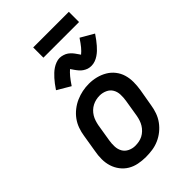

<svg xmlns="http://www.w3.org/2000/svg" viewBox="-271 -1031 1143 1143"><g transform="rotate(-45 300.0 -460.0)"><path d="M254 8Q223 8 192.5 2Q162 -4 137 -19Q112 -34 94 -57.5Q76 -81 67 -109.5Q58 -138 58 -169.5Q58 -201 64 -232L82 -342Q86 -369 95.5 -396Q105 -423 122 -446.5Q139 -470 162.5 -488.5Q186 -507 212.5 -518.5Q239 -530 266 -535.5Q293 -541 321 -541Q353 -541 382.5 -533.5Q412 -526 437.5 -511Q463 -496 481.5 -472.5Q500 -449 508.5 -420.5Q517 -392 517 -360.5Q517 -329 512 -298L493 -188Q489 -161 479.5 -134Q470 -107 453 -83.5Q436 -60 413 -41.5Q390 -23 363.5 -11.5Q337 0 309 4Q281 8 254 8ZM256 -84Q272 -84 288 -87Q304 -90 318.5 -97.5Q333 -105 345.5 -117Q358 -129 366.5 -143Q375 -157 380 -172Q385 -187 388 -203L406 -313Q410 -338 409 -362.5Q408 -387 396.5 -406.5Q385 -426 363 -436Q341 -446 317 -446Q301 -446 285.5 -442.5Q270 -439 255.5 -431.5Q241 -424 229 -412.5Q217 -401 208.5 -387Q200 -373 195 -357.5Q190 -342 187 -327L169 -217Q165 -193 166 -168.5Q167 -144 178 -124.5Q189 -105 210.5 -94.5Q232 -84 256 -84Q256 -84 256 -84Q256 -84 256 -84ZM239 -603 156 -652Q168 -670 179 -684.5Q190 -699 200.5 -710.5Q211 -722 222 -732.5Q233 -743 246.5 -752Q260 -761 276 -767Q292 -773 307 -773Q315 -773 322 -771.5Q329 -770 335.5 -768Q342 -766 348.5 -763Q355 -760 360.5 -756Q366 -752 371 -747.5Q376 -743 381 -737.5Q386 -732 389.5 -727Q393 -722 396.5 -717Q400 -712 404 -706.5Q408 -701 411 -696Q427 -709 441.5 -726.5Q456 -744 476 -774L559 -726Q547 -708 536 -693.5Q525 -679 514.5 -667Q504 -655 493.5 -645Q483 -635 469 -625.5Q455 -616 439.5 -610.5Q424 -605 408 -605Q401 -605 394 -606Q387 -607 380.5 -609Q374 -611 367.5 -614.5Q361 -618 355.5 -621.5Q350 -625 344.5 -630Q339 -635 334.5 -640.5Q330 -646 326 -651Q322 -656 319 -660.5Q316 -665 311.5 -671.5Q307 -678 304 -682Q289 -669 274 -651Q259 -633 239 -603ZM540 -842H240V-928H540Z"/></g></svg>

Font: Iosevka Curly Slab SmBdEx
Style: Italic
Weight: 600
Width: 7
Italic angle: -9°
Monospace: yes
Designer: Belleve Invis
Foundry: Belleve Invis
Version: Version 11.1.0; ttfautohint (v1.8.3)